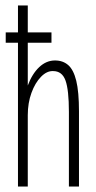

<svg xmlns="http://www.w3.org/2000/svg" viewBox="-20 -685 353 705"><path d="M46 0V-665H82V-371Q98 -414 124 -438.5Q150 -463 182 -463Q211 -463 230.5 -446Q250 -429 260 -388.5Q270 -348 270 -276V0H233V-274Q233 -355 220.5 -389.5Q208 -424 175 -424Q152 -425 130.5 -403Q109 -381 95.5 -344Q82 -307 82 -262V0ZM1 -528V-566H169V-528Z"/></svg>

Font: Inconsolata ExtraCondensed Light
Style: Regular
Weight: 300
Width: 2
Monospace: yes
Designer: Raph Levien, Cyreal, Brenton Simpson
Foundry: Raph Levien, Cyreal, Google
Version: Version 3.100; ttfautohint (v1.8.4.7-5d5b)